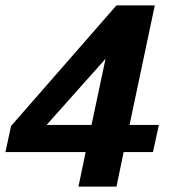

<svg xmlns="http://www.w3.org/2000/svg" viewBox="-59 -620 629 707"><path d="M369.7 -600H511L418 -160H526L504.3 -60H396.3L370 67H230L256.3 -60H-39L-18.3 -156ZM278 -160 329.7 -403.7 112.7 -160Z"/></svg>

Font: Epunda Slab Light
Style: Italic
Weight: 300
Italic angle: -12°
Designer: Simon Atzbach
Foundry: typofactur
Version: Version 1.102